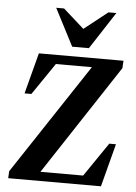

<svg xmlns="http://www.w3.org/2000/svg" viewBox="-57 -882 654 925"><g transform="rotate(5 270.0 -419.0)"><path d="M18 0 19.9 -34.1 373.1 -567.9H199L93.9 -413.9H60.9L112.9 -612H522.1L519.9 -575.9L170.1 -44.1H376.6L488.7 -208.1H521L466.6 0ZM270 -657.9 176.9 -838H215L315.9 -748.1L429.7 -838H467.9L350.7 -657.9Z"/></g></svg>

Font: Ancizar Serif Light
Style: Italic
Weight: 300
Italic angle: -4°
Designer: Cesar Puertas, Viviana Monsalve, Julian Moncada, Julian Prieto, Jose Castro, Felipe Aragon, Mariel Hernandez, Sara Alarc
Version: Version 8.100